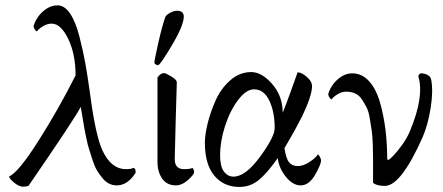

<svg xmlns="http://www.w3.org/2000/svg" viewBox="-20 -700 1679 728"><path d="M321.3 -345.7Q341.8 -188.5 368.2 -129.9Q401.4 -58.6 458 -58.6Q476.6 -58.6 486.3 -63.5Q494.1 -60.5 494.1 -50.8Q494.1 -50.8 494.1 -44.9Q463.9 2.9 422.9 2.9Q407.2 2.9 393.6 -3.9Q379.9 -10.7 368.7 -24.4Q357.4 -38.1 348.1 -53.2Q338.9 -68.4 331.5 -91.3Q324.2 -114.3 318.4 -132.3Q312.5 -150.4 307.1 -176.8Q301.8 -203.1 298.8 -219.2Q295.9 -235.4 292 -260.7Q288.1 -286.1 286.1 -294.9Q266.6 -254.9 87.9 4.9Q78.1 7.8 67.4 7.8Q51.8 7.8 33.2 -7.8Q14.6 -23.4 14.6 -31.2Q48.8 -44.9 125.5 -165.5Q202.1 -286.1 266.6 -414.1Q266.6 -494.1 238.8 -552.2Q210.9 -610.4 175.8 -610.4Q159.2 -610.4 143.1 -600.6Q127 -590.8 120.1 -581.1Q116.2 -581.1 110.4 -590.8Q107.4 -596.7 107.4 -601.6Q117.2 -633.8 143.1 -656.7Q168.9 -679.7 198.2 -679.7Q224.6 -679.7 245.6 -648.9Q266.6 -618.2 281.2 -561Q295.9 -503.9 304.2 -456.5Q312.5 -409.2 321.3 -345.7Z M651.4 -659.2Q676.8 -659.2 676.8 -636.7Q676.8 -604.5 633.3 -530.8Q589.8 -457 580.1 -453.1H577.1Q574.2 -453.1 569.8 -456.1Q565.4 -459 565.4 -461.9Q565.4 -471.7 579.6 -534.7Q593.8 -597.7 606.4 -634.8Q609.4 -642.6 624 -650.9Q638.7 -659.2 651.4 -659.2ZM646.5 2.9Q613.3 2.9 595.2 -22.5Q577.1 -47.9 577.1 -86.9V-406.2Q588.9 -422.9 601.6 -422.9Q608.4 -422.9 629.4 -410.2Q650.4 -397.5 650.4 -387.7Q649.4 -353.5 646.5 -254.4Q643.6 -155.3 642.6 -98.6Q641.6 -58.6 677.7 -58.6Q702.1 -58.6 709 -63.5Q715.8 -58.6 715.8 -46.9Q715.8 -38.1 692.9 -17.6Q669.9 2.9 646.5 2.9Z M1058.6 -138.7Q1064.5 -98.6 1076.2 -84.5Q1087.9 -70.3 1108.4 -70.3Q1130.9 -70.3 1155.3 -86.9Q1179.7 -103.5 1184.6 -114.3Q1189.5 -112.3 1193.4 -104.5Q1197.3 -96.7 1197.3 -91.8Q1197.3 -76.2 1174.3 -36.6Q1151.4 2.9 1120.1 2.9Q1089.8 2.9 1063.5 -30.3Q1037.1 -63.5 1033.2 -100.6Q994.1 -44.9 961.9 -18.1Q929.7 8.8 887.7 8.8Q828.1 8.8 792.5 -34.2Q756.8 -77.1 756.8 -159.2Q756.8 -188.5 767.1 -231Q777.3 -273.4 797.4 -318.8Q817.4 -364.3 853 -395.5Q888.7 -426.8 932.6 -426.8Q972.7 -426.8 1012.2 -381.3Q1051.8 -335.9 1051.8 -272.5Q1063.5 -300.8 1074.7 -332Q1085.9 -363.3 1095.7 -390.1Q1105.5 -417 1108.4 -425.8Q1123 -425.8 1143.1 -408.7Q1163.1 -391.6 1163.1 -373Q1163.1 -337.9 1126 -259.8Q1115.2 -238.3 1098.6 -208Q1082 -177.7 1070.3 -158.2ZM943.4 -361.3Q913.1 -361.3 882.3 -320.3Q851.6 -279.3 833 -221.2Q814.5 -163.1 814.5 -112.3Q814.5 -70.3 828.6 -50.3Q842.8 -30.3 865.2 -30.3Q911.1 -30.3 966.3 -106Q1021.5 -181.6 1021.5 -213.9Q1021.5 -276.4 1001 -318.8Q980.5 -361.3 943.4 -361.3Z M1448.2 -95.7Q1451.2 -93.8 1452.1 -93.8Q1456.1 -93.8 1471.2 -109.4Q1486.3 -125 1505.9 -152.3Q1525.4 -179.7 1535.2 -205.1Q1588.9 -334 1566.4 -410.2Q1565.4 -413.1 1569.3 -417.5Q1573.2 -421.9 1576.2 -421.9Q1589.8 -421.9 1601.6 -415.5Q1613.3 -409.2 1615.2 -396.5Q1623 -354.5 1612.8 -290Q1602.5 -225.6 1582 -178.7Q1500 4.9 1439.5 4.9Q1408.2 4.9 1394.5 -6.8Q1394.5 -16.6 1394.5 -36.1Q1394.5 -74.2 1394.5 -93.8Q1394.5 -113.3 1393.6 -148.4Q1392.6 -183.6 1389.6 -203.1Q1386.7 -222.7 1382.3 -250Q1377.9 -277.3 1370.1 -292.5Q1362.3 -307.6 1352.1 -323.2Q1341.8 -338.9 1326.7 -345.7Q1311.5 -352.5 1293 -352.5Q1276.4 -352.5 1260.3 -342.8Q1244.1 -333 1237.3 -323.2Q1233.4 -323.2 1227.5 -333Q1224.6 -338.9 1224.6 -343.8Q1234.4 -376 1260.3 -398.9Q1286.1 -421.9 1315.4 -421.9Q1352.5 -421.9 1379.4 -392.1Q1406.2 -362.3 1420.4 -313Q1434.6 -263.7 1441.4 -209.5Q1448.2 -155.3 1448.2 -95.7Z"/></svg>

Font: Crimson Text
Style: Roman
Weight: 400
Version: Version 0.13